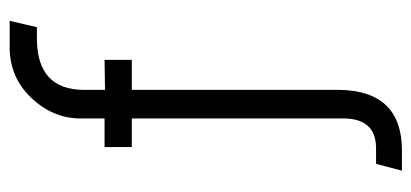

<svg xmlns="http://www.w3.org/2000/svg" viewBox="-256 -464 884 413"><g transform="rotate(-90 186.5 -258.0)"><path d="M25.4 164.1 40 108.4H75.2Q136.7 107.4 137.7 40V-417H76.2V-475.6H137.7V-527.3Q137.7 -586.9 182.6 -633.8Q225.6 -678.7 288.1 -679.7H347.7L334 -621.1H305.7Q200.2 -619.1 199.2 -521.5V-474.6L263.7 -475.6V-417H199.2V29.3Q197.3 163.1 70.3 164.1Z"/></g></svg>

Font: Post No Bills Colombo
Style: Medium
Weight: 600
Designer: Kosala Senevirathne, Siva Puranthara, Lasantha Premarathna, Tharique Azeez
Foundry: Mooniak
Version: Version 1.220 ; ttfautohint (v1.5)